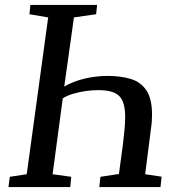

<svg xmlns="http://www.w3.org/2000/svg" viewBox="-20 -763 712 783"><path d="M14.5 0 20 -42 89 -52.5 176.5 -692 100 -705 104 -743H376L372 -705L281.5 -692L242 -410Q268 -425 298.2 -434.8Q328.5 -444.5 359.2 -449Q390 -453.5 417 -453.5Q472.5 -453.5 513.5 -441Q554.5 -428.5 577.2 -394.2Q600 -360 600 -295Q600 -282 599 -267.5Q598 -253 595.5 -237L572 -52.5L639 -42.5L634.5 0H385L389.5 -42L465 -53.5L481.5 -175.5Q485.5 -209 488 -236.5Q490.5 -264 490.5 -286Q490.5 -326.5 480.2 -350.5Q470 -374.5 446 -385Q422 -395.5 380 -395.5Q357 -395.5 330 -391.8Q303 -388 278 -380.5Q253 -373 236 -362L194.5 -52.5L270.5 -42L266.5 0Z"/></svg>

Font: Merriweather 28pt
Style: Italic
Weight: 400
Italic angle: -7.8°
Version: Version 2.101